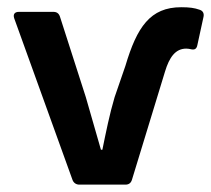

<svg xmlns="http://www.w3.org/2000/svg" viewBox="-20 -501 573 521"><path d="M18.6 -451.2 176.8 -12.7C179.7 -4.9 186.5 0 195.3 0H320.3C329.1 0 335 -3.9 337.9 -12.7L427.7 -306.6C439.5 -345.7 456.1 -369.1 485.4 -369.1C490.2 -369.1 495.1 -368.2 499 -367.2C507.8 -365.2 513.7 -368.2 515.6 -378.9L532.2 -455.1C534.2 -463.9 531.2 -471.7 521.5 -474.6C507.8 -479.5 494.1 -481.4 471.7 -481.4C387.7 -481.4 351.6 -427.7 320.3 -322.3L291 -237.3C277.3 -191.4 267.6 -142.6 257.8 -94.7H253.9L212.9 -237.3L142.6 -456.1C139.6 -464.8 133.8 -468.8 125 -468.8H31.2C20.5 -468.8 14.6 -462.9 18.6 -451.2Z"/></svg>

Font: Ed Sans Neue SemiBold
Style: Regular
Weight: 600
Designer: Stephen Hutchings
Version: Version 1.004;PS 001.004;hotconv 1.0.88;makeotf.lib2.5.64775